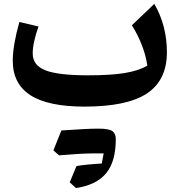

<svg xmlns="http://www.w3.org/2000/svg" viewBox="-20 -537 919 983"><path d="M734.4 -201.2Q718.8 -304.7 655.3 -407.7L770 -517.1Q834.5 -406.2 834.5 -269Q834.5 -127 733.2 -59.1Q631.8 8.8 412.6 8.8Q226.1 8.8 135.7 -49.6Q45.4 -107.9 45.4 -225.6Q45.4 -267.1 54 -315.9Q62.5 -364.7 79.1 -424.3L177.2 -401.4Q147.5 -318.4 147.5 -263.2Q147.5 -202.6 212.6 -177Q277.8 -151.4 430.7 -151.4Q547.4 -151.4 618.7 -163.1Q689.9 -174.8 734.4 -201.2ZM510.7 248.5H452.6Q397.9 248.5 282.2 258.3L253.4 232.9Q263.7 206.5 273.9 181.4Q284.2 156.2 294.4 130.9Q428.2 121.6 483.4 121.6Q538.6 121.6 555.7 134.5Q572.8 147.5 572.8 174.8Q572.8 290.5 523.2 350.3Q473.6 410.2 368.7 425.8L336.9 396.5Q345.7 375.5 354.5 354.5Q363.3 333.5 371.6 313Q425.3 304.2 501 300.3Q505.9 275.9 510.7 248.5Z"/></svg>

Font: Pinar-FD Bold
Style: Regular
Weight: 700
Designer: Amin Abedi
Version: Version 3.000